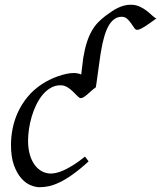

<svg xmlns="http://www.w3.org/2000/svg" viewBox="-20 -762 673 802"><path d="M633.3 -685.1Q623 -677.7 611.3 -669.2Q599.6 -660.6 588.6 -653.6Q577.6 -646.5 568.1 -641.8Q558.6 -637.2 552.7 -637.2Q546.4 -637.2 540.5 -645.8Q534.7 -654.3 527.6 -664.6Q520.5 -674.8 511.2 -683.3Q502 -691.9 488.3 -691.9Q456.1 -691.9 434.8 -656.2Q413.6 -620.6 401.4 -544.4Q400.9 -543 399.4 -532.5Q397.9 -522 395.8 -506.6Q393.6 -491.2 391.1 -473.4Q388.7 -455.6 386.5 -439.7Q384.3 -423.8 382.6 -412.1Q380.9 -400.4 380.4 -397.5Q370.1 -390.1 361.1 -382.1Q352.1 -374 344.5 -367.4Q336.9 -360.8 330.1 -356.4Q323.2 -352.1 316.9 -352.1Q311.5 -352.1 303.7 -360.4Q295.9 -368.7 285.4 -378.9Q274.9 -389.2 261.7 -397.5Q248.5 -405.8 232.9 -405.8Q210.4 -405.8 191.9 -395Q173.3 -384.3 158.2 -366.2Q143.1 -348.1 131.6 -324.5Q120.1 -300.8 112.5 -275.1Q105 -249.5 101.1 -223.6Q97.2 -197.8 97.2 -174.8Q97.2 -143.1 104.2 -117.7Q111.3 -92.3 124 -74.5Q136.7 -56.6 154.3 -46.9Q171.9 -37.1 192.9 -37.1Q201.7 -37.1 215.3 -40Q229 -43 246.8 -51Q264.6 -59.1 286.6 -72.8Q308.6 -86.4 335 -107.9Q338.9 -102.5 343.3 -97.2Q347.7 -91.8 350.1 -87.9Q312 -53.2 281.7 -32Q251.5 -10.7 226.8 0.7Q202.1 12.2 182.4 16.1Q162.6 20 145 20Q128.4 20 107.9 11.7Q87.4 3.4 69.1 -17.1Q50.8 -37.6 38.3 -71.8Q25.9 -106 25.9 -157.2Q25.9 -189.9 32.7 -224.9Q39.6 -259.8 54.9 -293.2Q70.3 -326.7 95 -356.9Q119.6 -387.2 155.8 -411.1Q169.4 -419.9 186 -428.2Q202.6 -436.5 220.5 -442.9Q238.3 -449.2 255.6 -453.1Q272.9 -457 288.1 -457Q305.2 -457 319.3 -450.7L327.6 -519.5Q334 -557.6 342.8 -585Q351.6 -612.3 363.3 -632.8Q375 -653.3 389.4 -668.2Q403.8 -683.1 421.4 -696.3Q434.1 -705.6 446.5 -714.1Q459 -722.7 471.7 -728.8Q484.4 -734.9 497.8 -738.5Q511.2 -742.2 526.4 -742.2Q547.9 -742.2 564.5 -734.1Q581.1 -726.1 593.8 -716.1Q606.4 -706.1 616.2 -696.8Q626 -687.5 633.3 -685.1Z"/></svg>

Font: Gentium Plus Phon
Style: Italic
Weight: 400
Italic angle: -8°
Designer: J. Victor Gaultney, Annie Olsen, Iska Routamaa, Becca Hirsbrunner
Foundry: SIL International
Version: Version 5.000